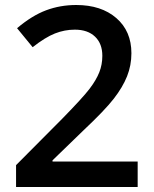

<svg xmlns="http://www.w3.org/2000/svg" viewBox="-20 -744 611 764"><path d="M527.8 0H43.9V-86.9L228 -272Q309.6 -355.5 336.2 -390.4Q362.8 -425.3 375 -456.1Q387.2 -486.8 387.2 -522Q387.2 -570.3 358.2 -598.1Q329.1 -626 277.8 -626Q236.8 -626 198.5 -610.8Q160.2 -595.7 109.9 -556.2L47.9 -631.8Q107.4 -682.1 163.6 -703.1Q219.7 -724.1 283.2 -724.1Q382.8 -724.1 442.9 -672.1Q502.9 -620.1 502.9 -532.2Q502.9 -483.9 485.6 -440.4Q468.3 -397 432.4 -350.8Q396.5 -304.7 313 -226.1L189 -106V-101.1H527.8Z"/></svg>

Font: f1_46825          
Style: Regular
Weight: 600
Foundry: Ascender Corporation
Version: Version 1.10